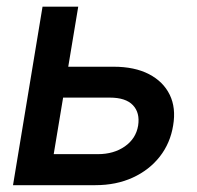

<svg xmlns="http://www.w3.org/2000/svg" viewBox="-20 -542 577 562"><path d="M155.3 -346.7H312.5Q374 -346.7 416 -325Q458 -303.2 476.8 -264.6Q495.6 -226.1 486.8 -174.8Q478.5 -123 447.8 -83.7Q417 -44.4 368.7 -22.2Q320.3 0 259.3 0H18.1L104.5 -522.5H209L137.2 -90.8H266.6Q313 -90.8 345.5 -113.5Q377.9 -136.2 384.3 -174.3Q390.1 -211.9 369.1 -234.1Q348.1 -256.3 301.3 -256.3H140.6Z"/></svg>

Font: Inter 28pt Medium
Style: Italic
Weight: 500
Italic angle: -9.3988°
Designer: Rasmus Andersson
Foundry: rsms
Version: Version 4.001;git-66647c0bb